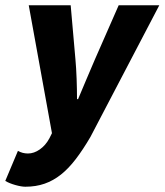

<svg xmlns="http://www.w3.org/2000/svg" viewBox="-44 -520 624 728"><path d="M52 188Q37 188 14 181.5Q-9 175 -24 166L24 52Q41 62 62 62Q85 62 107 46.5Q129 31 143 5L153 -15L65 -500H224L242 -295Q245 -263 246.5 -221.5Q248 -180 248 -144H252Q267 -179 284 -220Q301 -261 316 -295L406 -500H560L299 -1Q271 47 243.5 83Q216 119 187 142Q158 165 125 176.5Q92 188 52 188Z"/></svg>

Font: mr_Source Sans Pro
Style: Italic
Weight: 900
Italic angle: -11°
Designer: Paul D. Hunt
Foundry: Adobe Systems Incorporated
Version: Version 1.076;July 10, 2024;FontCreator 11.5.0.2430 64-bit